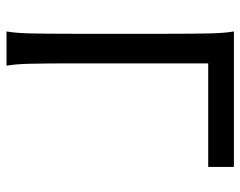

<svg xmlns="http://www.w3.org/2000/svg" viewBox="-96 -658 753 602"><g transform="rotate(90 281.0 -356.5)"><path d="M185.5 0H78.1Q83 -26.4 84.2 -73.7Q85.4 -121.1 85.4 -212.4V-498Q85.4 -590.3 84.2 -638.4Q83 -686.5 78.1 -712.9H502.9V-632.3H178.2V-212.4Q178.2 -120.6 179.4 -73Q180.7 -25.4 185.5 0Z"/></g></svg>

Font: Lesson One
Style: Regular
Weight: 400
Designer: But Ko, Victor Gaultney, Annie Olsen, Julie Remington, Don Collingsworth, Eric Hays, Becca Hirsbrunner
Version: Version 1.100